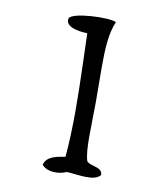

<svg xmlns="http://www.w3.org/2000/svg" viewBox="-76 -719 685 782"><g transform="rotate(10 266.5 -328.5)"><path d="M391 -23C389 -58 344 -49 326 -68C310 -112 318 -218 318 -314C318 -364 317 -411 317 -454C317 -531 320 -597 342 -647C312 -662 154 -655 149 -627C143 -594 192 -583 235 -582C236 -538 238 -496 239 -454C243 -321 246 -197 235 -71C196 -65 158 -58 149 -23C172 4 221 3 251 -11C297 -9 365 8 391 -23Z"/></g></svg>

Font: Yuji Syuku Std R
Style: Regular
Weight: 400
Designer: Kataoka Yuji
Foundry: Kinuta Font Factory
Version: Version 3.000;hotconv 1.0.111;makeotfexe 2.5.65597